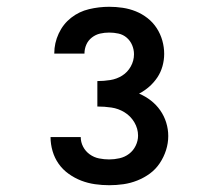

<svg xmlns="http://www.w3.org/2000/svg" viewBox="-20 -863 640 566"><path d="M302 -317Q281 -317 260 -320Q239 -323 219.5 -330.5Q200 -338 182.5 -350.5Q165 -363 153 -380Q141 -397 135 -417.5Q129 -438 129 -459H218Q218 -444 225 -430.5Q232 -417 244.5 -408Q257 -399 272 -396Q287 -393 302 -393Q317 -393 332.5 -396.5Q348 -400 360.5 -409.5Q373 -419 380 -433.5Q387 -448 387 -463Q387 -484 376 -502.5Q365 -521 347 -532Q329 -543 308.5 -546Q288 -549 267 -549V-624Q286 -624 305 -627Q324 -630 340 -640Q356 -650 365.5 -667Q375 -684 375 -703Q375 -717 369.5 -730Q364 -743 353.5 -752Q343 -761 329.5 -764Q316 -767 302 -767Q288 -767 275 -764Q262 -761 251 -752.5Q240 -744 234.5 -731.5Q229 -719 229 -705H140V-706Q140 -736 153 -764Q166 -792 189.5 -810.5Q213 -829 242.5 -836Q272 -843 302 -843Q322 -843 342 -840Q362 -837 380.5 -829.5Q399 -822 415 -809.5Q431 -797 442 -780Q453 -763 458.5 -743.5Q464 -724 464 -704Q464 -686 459 -668Q454 -650 444 -635Q434 -620 420.5 -608Q407 -596 390 -587Q409 -579 425 -566.5Q441 -554 452.5 -537.5Q464 -521 470 -501.5Q476 -482 476 -462Q476 -441 469.5 -420.5Q463 -400 451 -382Q439 -364 422 -351.5Q405 -339 385 -331Q365 -323 344 -320Q323 -317 302 -317Z"/></svg>

Font: Iosevka Etoile
Style: Bold
Weight: 700
Designer: Belleve Invis
Foundry: Belleve Invis
Version: Version 28.1.0; ttfautohint (v1.8.4)